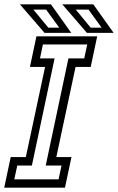

<svg xmlns="http://www.w3.org/2000/svg" viewBox="-44 -868 546 888"><path d="M-24.5 0 5.5 -141.5H75.5L164.5 -558.5H94.5L124.5 -700H405.5L375.5 -558.5H305.5L216.5 -141.5H286.5L256.5 0ZM22 -38.5H227L240.5 -102.5H167.5L272.5 -598H345.5L359.5 -662.5H154.5L141 -598H208.5L103.5 -102.5H36ZM481.5 -716H358L244 -848H387.5ZM426 -740 365.5 -823.5H306.5L375.5 -740ZM285.5 -716H162L48 -848H191.5ZM230 -740 169.5 -823.5H110.5L179.5 -740Z"/></svg>

Font: Tourney Condensed Regular
Style: Italic
Weight: 400
Width: 3
Italic angle: -12°
Designer: Tyler Finck
Foundry: Etcetera Type Co
Version: Version 1.010; ttfautohint (v1.8.3)